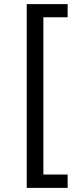

<svg xmlns="http://www.w3.org/2000/svg" viewBox="-20 -732 357 934"><path d="M110 182V-712H309V-648H191V117H309V182Z"/></svg>

Font: Muli-Regular
Style: Regular
Weight: 400
Version: Version 2.000